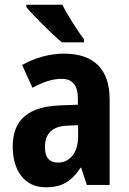

<svg xmlns="http://www.w3.org/2000/svg" viewBox="-20 -786 549 816"><path d="M245 -766H92V-756C121 -720 203 -639 243 -606H337V-619C312 -652 266 -723 245 -766ZM252 -558C190 -558 127 -540 74 -510L118 -413C165 -438 202 -451 243 -451C289 -451 311 -421 311 -368V-341L233 -338C102 -332 34 -279 34 -163C34 -65 81 10 174 10C246 10 285 -17 322 -73H325L349 0H446V-363C446 -494 377 -558 252 -558ZM268 -252 312 -254V-205C312 -137 276 -95 227 -95C192 -95 171 -114 171 -161C171 -216 200 -250 268 -252Z"/></svg>

Font: Noto Sans Gujarati UI Condensed
Style: Bold
Weight: 700
Width: 3
Designer: Jelle Bosma - Monotype Design Team, Universal Thirst
Foundry: Monotype Imaging Inc.
Version: Version 2.106